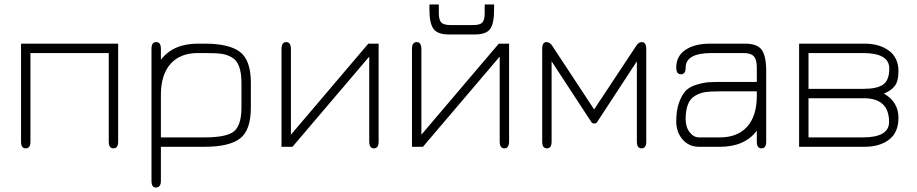

<svg xmlns="http://www.w3.org/2000/svg" viewBox="-20 -656 4099 858"><path d="M74 -23V-461H508V-23Q508 7 487 7Q466 7 466 -23V-419H116V-23Q116 7 95 7Q74 7 74 -23Z M1101 -286V-175Q1101 -74 1052.5 -37Q1004 0 894 0H699V152Q699 182 676 182Q657 182 657 152V-438Q657 -468 678 -468Q699 -468 699 -438V-389Q754 -461 865 -461H894Q1004 -461 1052.5 -424Q1101 -387 1101 -286ZM1059 -175V-286Q1059 -375 1017 -399Q995 -412 970 -415.5Q945 -419 894 -419H865Q785 -419 742 -370.5Q699 -322 699 -232V-42H894Q981 -42 1017 -63Q1059 -87 1059 -175Z M1626 -461H1672V-24Q1672 7 1651 7Q1630 7 1630 -24V-403L1287 0H1238V-437Q1238 -468 1259 -468Q1280 -468 1280 -437V-54Z M2146 -636H2188V-614Q2188 -550 2170 -526Q2152 -502 2102 -502H1985Q1936 -502 1917.5 -526.5Q1899 -551 1899 -614V-636H1941V-598Q1941 -567 1952 -555.5Q1963 -544 1993 -544H2095Q2125 -544 2135.5 -555.5Q2146 -567 2146 -598ZM2209 -461H2255V-24Q2255 7 2234 7Q2213 7 2213 -24V-403L1870 0H1821V-437Q1821 -468 1842 -468Q1863 -468 1863 -437V-54Z M2826 -382 2648 -110Q2643 -104 2636 -104Q2627 -104 2623 -110L2445 -382V-23Q2445 7 2424 7Q2403 7 2403 -23V-437Q2403 -468 2422 -468Q2437 -468 2448 -451L2635 -167L2823 -451Q2834 -468 2848 -468Q2868 -468 2868 -437V-23Q2868 7 2847 7Q2826 7 2826 -23Z M3210 -290H3362V-354Q3362 -390 3348.5 -404.5Q3335 -419 3302 -419H3161Q3044 -419 3044 -354Q3044 -324 3023 -324Q3002 -324 3002 -354Q3002 -406 3043.5 -433.5Q3085 -461 3154 -461H3309Q3363 -461 3383.5 -434Q3404 -407 3404 -337V-23Q3404 7 3383 7Q3362 7 3362 -23V-72Q3308 0 3197 0H3104Q3059 0 3030.5 -32.5Q3002 -65 3002 -114Q3002 -163 3014.5 -197.5Q3027 -232 3044 -250Q3061 -268 3092.5 -277.5Q3124 -287 3147 -288.5Q3170 -290 3210 -290ZM3362 -248H3210Q3158 -248 3133 -244.5Q3108 -241 3086 -228Q3044 -204 3044 -124Q3044 -88 3062 -65Q3080 -42 3104 -42H3197Q3276 -42 3319 -90Q3362 -138 3362 -228Z M3551 0V-461H3843Q3910 -461 3952.5 -429.5Q3995 -398 3995 -337Q3995 -294 3979 -272.5Q3963 -251 3930 -238Q3995 -200 3995 -130Q3995 -64 3953 -32Q3911 0 3843 0ZM3593 -419V-259H3840Q3900 -259 3927 -278.5Q3954 -298 3954 -350Q3954 -419 3836 -419ZM3593 -217V-42H3836Q3953 -42 3953 -111Q3953 -217 3840 -217Z"/></svg>

Font: Jura Light
Style: Regular
Weight: 300
Designer: Daniel Johnson, Alexei Vanyashin
Foundry: Daniel Johnson
Version: Version 5.103